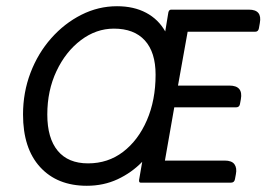

<svg xmlns="http://www.w3.org/2000/svg" viewBox="-20 -587 856 617"><path d="M510 -71H702Q725 -71 733.5 -59Q742 -47 738 -27L735 -11Q733 0 722 0H432Q426 0 427 -9L437 -67Q403 -32 358 -11Q313 10 259 10Q164 10 109 -50Q54 -110 54 -219Q54 -290 78 -353Q102 -416 144.5 -464Q187 -512 241.5 -539.5Q296 -567 356 -567Q410 -567 449.5 -546Q489 -525 511 -486L521 -547Q523 -556 530 -556H780Q823 -556 815 -513L812 -496Q810 -485 800 -485H583L552 -312H717Q762 -312 754 -268L751 -252Q749 -242 738 -242H540ZM263 -62Q327 -62 375.5 -99Q424 -136 452 -200.5Q480 -265 480 -347Q480 -419 445.5 -457Q411 -495 346 -495Q289 -495 240 -458Q191 -421 161.5 -358.5Q132 -296 132 -219Q132 -143 165.5 -102.5Q199 -62 263 -62Z"/></svg>

Font: Zain
Style: Italic
Weight: 400
Italic angle: -10°
Designer: Zain,Boutros
Foundry: Mobile Telecommunications Company (Zain), 2024
Version: Version 1.51; ttfautohint (v1.8.4)